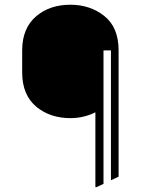

<svg xmlns="http://www.w3.org/2000/svg" viewBox="-20 -767 616 807"><path d="M380.9 19.5V-294.9Q332 -270.5 275.9 -270.5Q191.4 -270.5 133.8 -317.4Q73.2 -367.2 73.2 -462.4V-555.2Q73.2 -649.9 133.8 -700.2Q190.4 -747.1 275.9 -747.1Q358.4 -747.1 418 -700.2Q478.5 -652.3 478.5 -555.2V-24.4L446.3 -9.3V-555.2H415V5.9L385.7 19.5Z"/></svg>

Font: Nova Round
Style: Book
Weight: 400
Version: Version 2.000